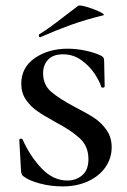

<svg xmlns="http://www.w3.org/2000/svg" viewBox="-20 -654 452 686"><path d="M249 -271Q292 -249 317.5 -232Q343 -215 361 -189Q379 -163 379 -128Q379 -89 357 -57Q335 -25 295 -6.5Q255 12 204 12Q161 12 122 1.5Q83 -9 64 -24Q56 -28 55 -45L49 -153V-154Q49 -158 54 -158.5Q59 -159 61 -155Q88 -95 129 -52Q170 -9 221 -9Q252 -9 274 -28Q296 -47 296 -85Q296 -131 265.5 -159.5Q235 -188 176 -219Q136 -241 112.5 -257.5Q89 -274 72.5 -298Q56 -322 56 -355Q56 -413 104.5 -446.5Q153 -480 222 -480Q252 -480 283.5 -473.5Q315 -467 337 -457Q346 -453 349 -449Q352 -445 352 -438L354 -346Q354 -342 349 -341Q344 -340 342 -343Q336 -363 318.5 -390Q301 -417 271.5 -438.5Q242 -460 205 -460Q170 -460 152 -441Q134 -422 134 -392Q134 -351 163 -326Q192 -301 249 -271ZM124 -521Q120 -521 119 -525.5Q118 -530 121 -532Q153 -551 209 -595Q255 -630 259 -633Q264 -637 291 -629Q318 -621 338 -611Q358 -601 348 -599Q286 -584 234.5 -565.5Q183 -547 126 -522Z"/></svg>

Font: Cormorant SC SemiBold
Style: Regular
Weight: 600
Designer: Christian Thalmann (Catharsis Fonts)
Foundry: Catharsis Fonts
Version: Version 4.000